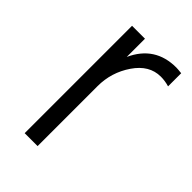

<svg xmlns="http://www.w3.org/2000/svg" viewBox="-164 -577 641 641"><g transform="rotate(45 157.0 -256.5)"><path d="M137 0H76V-507H137V-421Q179 -513 279 -513Q286 -513 304 -511V-449Q284 -455 264 -455Q210 -455 173.5 -401.5Q137 -348 137 -283Z"/></g></svg>

Font: Hind Colombo Light
Style: Regular
Weight: 300
Designer: Jyotish Sonowal, Aditi Pimprikar
Foundry: Indian Type Foundry
Version: Version 1.000;PS 1.0;hotconv 1.0.86;makeotf.lib2.5.63406; tt